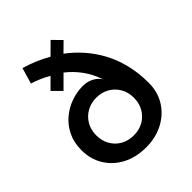

<svg xmlns="http://www.w3.org/2000/svg" viewBox="-239 -1025 1191 1191"><g transform="rotate(-45 357.0 -429.5)"><path d="M351.5 16Q264 16 197.2 -19Q130.5 -54 92.8 -115.2Q55 -176.5 55 -256Q55 -323 80 -374.2Q105 -425.5 146.8 -460.8Q188.5 -496 239.5 -514Q290.5 -532 343 -532Q380.5 -532 411.8 -516Q443 -500 461 -472Q438.5 -538 401.2 -588.5Q364 -639 317 -675L236.5 -594.5L179.5 -651.5L245.5 -717.5Q215 -735.5 183.8 -748.8Q152.5 -762 126 -770L156.5 -875Q197 -863 242 -844.8Q287 -826.5 329.5 -801.5L403.5 -875L460 -817.5L399.5 -758Q451 -720 495.5 -670Q540 -620 574 -557.8Q608 -495.5 627 -420.2Q646 -345 646 -256Q646 -176.5 607.8 -115.2Q569.5 -54 502.8 -19Q436 16 351.5 16ZM350.5 -91Q398.5 -91 435.5 -112.2Q472.5 -133.5 494 -170.8Q515.5 -208 515.5 -256Q515.5 -304.5 493.8 -341.8Q472 -379 434.8 -400.2Q397.5 -421.5 350.5 -421.5Q303.5 -421.5 266 -400.2Q228.5 -379 206.8 -341.8Q185 -304.5 185 -256Q185 -208 206.2 -170.8Q227.5 -133.5 264.8 -112.2Q302 -91 350.5 -91Z"/></g></svg>

Font: Spartan Thin SemiBold
Style: Regular
Weight: 600
Version: Version 1.004